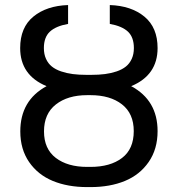

<svg xmlns="http://www.w3.org/2000/svg" viewBox="-20 -741 714 771"><path d="M61 -547.9Q61 -630.9 114 -674.3Q167 -717.8 253.4 -720.7V-645Q204.1 -636.2 180.2 -613.8Q156.2 -591.3 156.2 -547.9Q156.2 -523.4 164.8 -504.6Q173.3 -485.8 188.2 -473.9Q203.1 -461.9 225.3 -454.3Q247.6 -446.8 272.2 -443.6Q296.9 -440.4 327.6 -440.4H346.2Q377 -440.4 401.6 -443.6Q426.3 -446.8 448.5 -454.3Q470.7 -461.9 485.6 -473.9Q500.5 -485.8 509 -504.6Q517.6 -523.4 517.6 -547.9Q517.6 -591.3 493.9 -613.8Q470.2 -636.2 420.9 -645V-720.7Q507.3 -717.8 560.1 -674.1Q612.8 -630.4 612.8 -547.9Q612.8 -439 506.8 -395Q612.8 -338.4 612.8 -214.4Q612.8 -142.1 577.1 -90.6Q541.5 -39.1 481.7 -14.4Q421.9 10.3 343.3 10.3H330.1Q252 10.3 192.1 -14.4Q132.3 -39.1 96.9 -90.3Q61.5 -141.6 61.5 -213.4Q61.5 -337.9 167 -395Q61 -439 61 -547.9ZM156.7 -213.4Q156.7 -143.1 204.1 -106.9Q251.5 -70.8 330.1 -70.8H343.3Q422.9 -70.8 470 -106.7Q517.1 -142.6 517.1 -214.4Q517.1 -285.2 469.7 -322Q422.4 -358.9 343.3 -358.9H330.1Q252 -358.9 204.3 -321.5Q156.7 -284.2 156.7 -213.4Z"/></svg>

Font: Bert Sans Medium
Style: Regular
Weight: 500
Designer: Christian Robertson, Adam Twardoch, & Cristiano Sobral
Foundry: Google
Version: Version 12.135;January 10, 2020;FontCreator 12.0.0.2547 64-b